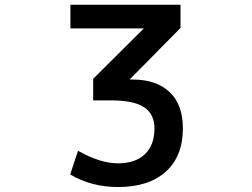

<svg xmlns="http://www.w3.org/2000/svg" viewBox="-20 -542 1040 792"><path d="M270.5 -522.5H724.6V-426.8L514.6 -213.9H527.3Q625 -213.9 679.7 -162.1Q734.4 -110.4 734.4 -12.7Q734.4 102.5 664.1 166Q593.8 229.5 466.8 229.5Q357.4 229.5 269.5 177.7L301.8 80.1Q394.5 131.8 466.3 131.8Q538.1 131.8 577.6 94.2Q617.2 56.6 617.2 -12.7Q617.2 -70.3 575.2 -99.1Q533.2 -127.9 437.5 -127.9H364.3V-216.8L573.2 -424.8H270.5Z"/></svg>

Font: Gen Shin Gothic Monospace Medium
Style: Regular
Weight: 500
Designer: [Source Han Sans]
Ryoko NISHIZUKA  (kana & ideographs); Paul D. Hunt (Latin, Greek & Cyrillic); Wenlong ZHANG  (bopomofo
Version: Version 1.002.20150607